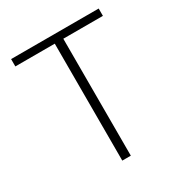

<svg xmlns="http://www.w3.org/2000/svg" viewBox="-171 -851 919 974"><g transform="rotate(-30 289.0 -364.0)"><path d="M264 0V-685H33V-728H546V-685H314V0Z"/></g></svg>

Font: Noto Sans SC ExtraLight
Style: Regular
Weight: 250
Designer: Ryoko NISHIZUKA 西塚涼子 (kana, bopomofo & ideographs); Paul D. Hunt (Latin, Greek & Cyrillic); Sandoll Communications 산돌커뮤니
Foundry: Adobe
Version: Version 2.004-H2;hotconv 1.0.118;makeotfexe 2.5.65603